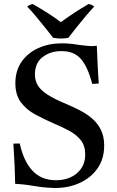

<svg xmlns="http://www.w3.org/2000/svg" viewBox="-20 -928 587 962"><path d="M256 14Q255 14 223.5 12.5Q192 11 151 4Q117 -2 89.5 -4.5Q62 -7 56 -7Q55 -90 47 -208Q55 -209 63.5 -209Q72 -209 79 -209Q98 -121 142.5 -73Q187 -25 260 -25Q325 -25 366 -60.5Q407 -96 407 -154Q407 -198 384.5 -226Q362 -254 325.5 -273.5Q289 -293 248 -310Q200 -331 156.5 -354.5Q113 -378 85 -415Q57 -452 57 -511Q57 -574 88.5 -619Q120 -664 173 -687.5Q226 -711 290 -711Q310 -711 331.5 -709Q353 -707 376 -703Q405 -699 420.5 -698Q436 -697 441 -697Q444 -697 452 -697.5Q460 -698 465 -699Q467 -655 469 -608Q471 -561 475 -510Q455 -507 442 -508Q419 -595 385 -633Q351 -672 288 -672Q233 -672 194 -642.5Q155 -613 155 -555Q155 -524 169.5 -500Q184 -476 218 -454Q252 -432 312 -407Q345 -393 378.5 -376Q412 -359 440 -335.5Q468 -312 485 -278.5Q502 -245 502 -199Q502 -131 468 -83.5Q434 -36 378.5 -11Q323 14 256 14ZM285 -817Q316 -840 351 -863Q386 -886 424 -908Q441 -905 452 -895Q432 -874 408 -845.5Q384 -817 361.5 -788.5Q339 -760 323 -739Q316 -737 305.5 -736Q295 -735 284 -735Q275 -735 264.5 -736Q254 -737 246 -739Q230 -760 207 -788.5Q184 -817 160.5 -845.5Q137 -874 116 -895Q128 -904 144 -908Q182 -886 217.5 -863.5Q253 -841 285 -817Z"/></svg>

Font: Tiro Kannada
Style: Regular
Weight: 400
Designer: Kannada: John Hudson & Fiona Ross. Latin: John Hudson.
Foundry: Tiro Typeworks Ltd.
Version: Version 1.52